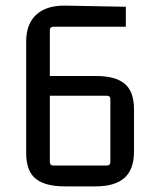

<svg xmlns="http://www.w3.org/2000/svg" viewBox="-20 -659 540 682"><path d="M320 3H209Q141 3 107 -24Q73 -51 73 -115V-512Q73 -574 109 -607Q145 -640 212 -639L427 -635V-564H170Q157 -564 157 -551V-84Q157 -71 171 -71H359Q372 -71 372 -84V-307Q372 -319 359 -319H147V-389H322Q390 -389 423 -361.5Q456 -334 456 -270V-121Q456 -57 422 -27Q388 3 320 3Z"/></svg>

Font: Gemunu Libre ExtraLight
Style: Regular
Weight: 400
Version: Version 1.100